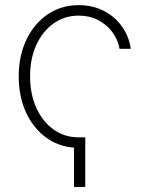

<svg xmlns="http://www.w3.org/2000/svg" viewBox="-20 -567 582 751"><path d="M313.5 -29.8V164.1H269.5V-29.8ZM288.1 11.2Q218.8 11.2 165.8 -25.1Q112.8 -61.5 83 -124.8Q53.2 -188 53.2 -268.1Q53.2 -348.1 83 -411.1Q112.8 -474.1 166 -510.5Q219.2 -546.9 288.1 -546.9Q340.8 -546.9 383.8 -525.6Q426.8 -504.4 455.3 -465.8Q483.9 -427.2 491.7 -376H447.8Q440.9 -413.1 418.7 -442.4Q396.5 -471.7 363 -488.8Q329.6 -505.9 288.1 -505.9Q232.9 -505.9 189.9 -475.6Q147 -445.3 122.3 -391.6Q97.7 -337.9 97.7 -268.6Q97.7 -199.7 121.8 -145.8Q146 -91.8 189 -60.8Q231.9 -29.8 288.1 -29.8Z"/></svg>

Font: Inter 18pt ExtraLight
Style: Regular
Weight: 250
Designer: Rasmus Andersson
Foundry: rsms
Version: Version 4.001;git-66647c0bb